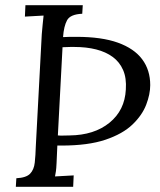

<svg xmlns="http://www.w3.org/2000/svg" viewBox="-20 -720 617 740"><path d="M41 0 43 -33Q81 -35 96 -50.5Q111 -66 114 -93.5Q117 -121 118 -156L141 -588Q143 -608 144.5 -626.5Q146 -645 148 -660Q130 -659 112 -658Q94 -657 76 -656L78 -700H299L297 -667Q251 -665 238.5 -642Q226 -619 223 -577Q237 -578 250 -578Q263 -578 275 -578Q372 -578 434.5 -555.5Q497 -533 528 -491.5Q559 -450 559 -392Q559 -357 543.5 -316.5Q528 -276 490.5 -240Q453 -204 386.5 -181.5Q320 -159 217 -159Q213 -159 209 -159Q205 -159 201 -159Q199 -113 198 -91.5Q197 -70 195.5 -60Q194 -50 192 -40Q210 -41 228 -42Q246 -43 264 -44L262 0ZM203 -198Q214 -197 224.5 -197.5Q235 -198 248 -198Q343 -199 402 -247Q461 -295 465 -375Q468 -419 454.5 -450Q441 -481 414.5 -500.5Q388 -520 350.5 -529.5Q313 -539 267 -539Q263 -539 250.5 -539Q238 -539 221 -538Z"/></svg>

Font: Lora
Style: Italic
Weight: 400
Italic angle: -3°
Designer: Olga Karpushina, Alexei Vanyashin (Cyrillic)
Foundry: Cyreal
Version: Version 3.008